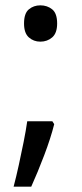

<svg xmlns="http://www.w3.org/2000/svg" viewBox="-20 -570 308 719"><path d="M183 -105Q170 -53 145.5 11.5Q121 76 97 129H31Q41 91 50.5 47.5Q60 4 68.5 -38.5Q77 -81 82 -116H176ZM70 -482Q70 -520 88 -535Q106 -550 131 -550Q157 -550 175.5 -535Q194 -520 194 -482Q194 -446 175.5 -430Q157 -414 131 -414Q106 -414 88 -430Q70 -446 70 -482Z"/></svg>

Font: Noto Sans Javanese
Style: Regular
Weight: 400
Designer: Monotype Design Team
Foundry: Monotype Imaging Inc.
Version: Version 2.004